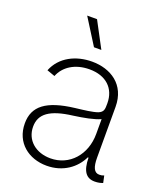

<svg xmlns="http://www.w3.org/2000/svg" viewBox="-142 -852 810 957"><g transform="rotate(20 263.0 -374.0)"><path d="M218.8 12.2C306.6 12.2 369.1 -36.1 398.4 -97.2H402.3C403.3 -24.4 427.2 4.4 471.2 4.4C489.7 4.4 502.4 1 514.2 -3.4L506.3 -40.5C496.1 -36.6 492.2 -35.6 481 -35.6C454.1 -35.6 442.4 -61 442.4 -112.3V-380.9C442.4 -499.5 354.5 -553.2 256.3 -553.2C171.4 -553.2 92.3 -515.1 61 -436.5L103.5 -421.4C124.5 -475.1 179.7 -512.7 257.3 -512.7C344.7 -512.7 397.9 -462.9 397.9 -383.8C397.9 -352.5 397.9 -337.9 371.6 -326.7C344.2 -316.9 303.2 -312.5 253.9 -306.6C108.4 -289.1 45.4 -241.2 45.4 -149.9C45.4 -46.4 124.5 12.2 218.8 12.2ZM224.1 -28.8C147.9 -28.8 89.8 -75.2 89.8 -148.4C89.8 -215.8 139.2 -252.9 258.3 -267.6C311.5 -274.9 364.7 -284.7 397.9 -299.8V-221.2C397.9 -110.8 325.2 -28.8 224.1 -28.8ZM239.7 -623.5H278.8L206.1 -760.3H153.8Z"/></g></svg>

Font: Raveo ExtraLight
Style: Regular
Weight: 200
Designer: Jakub Foglar, Rasmus Andersson (Inter)
Foundry: Jakubfoglar.com
Version: Version 1.100;Glyphs 3.2.3 (3260)